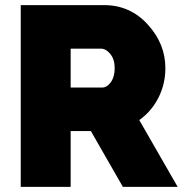

<svg xmlns="http://www.w3.org/2000/svg" viewBox="-20 -730 715 750"><path d="M61 0V-710H387Q488 -710 557 -634.5Q626 -559 626 -464Q626 -402 599 -348.5Q572 -295 524 -261L674 0H460L335 -218H256V0ZM256 -388H379Q398 -388 413 -409Q428 -430 428 -464Q428 -498 411 -519Q394 -540 374 -540H256Z"/></svg>

Font: Raleway-v4020 Black
Style: Regular
Weight: 900
Designer: Matt McInerney, Pablo Impallari, Rodrigo Fuenzalida
Foundry: Matt McInerney, Pablo Impallari, Rodrigo Fuenzalida
Version: Version 4.020;PS 004.020;hotconv 1.0.88;makeotf.lib2.5.64775